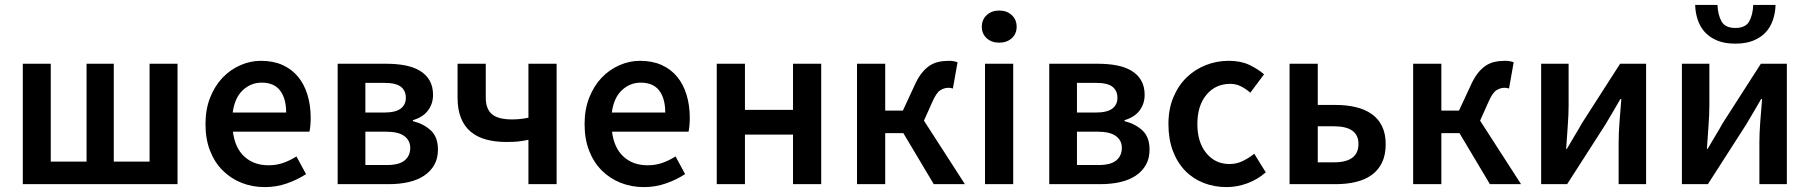

<svg xmlns="http://www.w3.org/2000/svg" viewBox="-20 -751 7380 783"><path d="M73 0V-491H187V-92H333V-491H444V-92H590V-491H704V0Z M1060 12Q1009 12 965 -5.5Q921 -23 888 -56Q855 -89 836.5 -136.5Q818 -184 818 -245Q818 -305 837 -353Q856 -401 887.5 -434Q919 -467 960 -485Q1001 -503 1044 -503Q1094 -503 1132 -486Q1170 -469 1195.5 -438Q1221 -407 1234 -364Q1247 -321 1247 -270Q1247 -253 1245.5 -238Q1244 -223 1242 -214H930Q938 -148 976.5 -112.5Q1015 -77 1075 -77Q1107 -77 1134.5 -86.5Q1162 -96 1189 -113L1228 -41Q1193 -18 1150 -3Q1107 12 1060 12ZM929 -292H1147Q1147 -349 1122.5 -381.5Q1098 -414 1047 -414Q1003 -414 970 -383Q937 -352 929 -292Z M1357 0V-491H1556Q1597 -491 1631.5 -484.5Q1666 -478 1691.5 -463Q1717 -448 1731.5 -423.5Q1746 -399 1746 -364Q1746 -328 1725.5 -300.5Q1705 -273 1664 -261V-257Q1708 -246 1737 -219Q1766 -192 1766 -141Q1766 -104 1750.5 -77.5Q1735 -51 1708 -33.5Q1681 -16 1644.5 -8Q1608 0 1566 0ZM1470 -292H1545Q1593 -292 1614 -308Q1635 -324 1635 -352Q1635 -381 1615 -397Q1595 -413 1548 -413H1470ZM1470 -78H1558Q1608 -78 1630.5 -97Q1653 -116 1653 -148Q1653 -178 1629 -196Q1605 -214 1554 -214H1470Z M2135 0V-181Q2112 -176 2093.5 -174Q2075 -172 2044 -172Q1999 -172 1962.5 -182Q1926 -192 1900 -213.5Q1874 -235 1860 -269.5Q1846 -304 1846 -353V-491H1961V-353Q1961 -307 1986 -285.5Q2011 -264 2068 -264Q2103 -264 2135 -271V-491H2250V0Z M2606 12Q2555 12 2511 -5.5Q2467 -23 2434 -56Q2401 -89 2382.5 -136.5Q2364 -184 2364 -245Q2364 -305 2383 -353Q2402 -401 2433.5 -434Q2465 -467 2506 -485Q2547 -503 2590 -503Q2640 -503 2678 -486Q2716 -469 2741.5 -438Q2767 -407 2780 -364Q2793 -321 2793 -270Q2793 -253 2791.5 -238Q2790 -223 2788 -214H2476Q2484 -148 2522.5 -112.5Q2561 -77 2621 -77Q2653 -77 2680.5 -86.5Q2708 -96 2735 -113L2774 -41Q2739 -18 2696 -3Q2653 12 2606 12ZM2475 -292H2693Q2693 -349 2668.5 -381.5Q2644 -414 2593 -414Q2549 -414 2516 -383Q2483 -352 2475 -292Z M2903 0V-491H3018V-303H3214V-491H3329V0H3214V-202H3018V0Z M3475 0V-491H3590V-300H3662L3708 -399Q3722 -431 3737.5 -451Q3753 -471 3770 -482.5Q3787 -494 3807 -498.5Q3827 -503 3850 -503Q3870 -503 3885 -497L3866 -390Q3857 -393 3848 -393Q3830 -393 3814 -382.5Q3798 -372 3782 -335L3748 -259L3915 0H3788L3664 -208H3590V0Z M3997 0V-491H4112V0ZM4055 -577Q4024 -577 4004 -595Q3984 -613 3984 -642Q3984 -671 4004 -689.5Q4024 -708 4055 -708Q4086 -708 4106 -689.5Q4126 -671 4126 -642Q4126 -613 4106 -595Q4086 -577 4055 -577Z M4259 0V-491H4458Q4499 -491 4533.5 -484.5Q4568 -478 4593.5 -463Q4619 -448 4633.5 -423.5Q4648 -399 4648 -364Q4648 -328 4627.5 -300.5Q4607 -273 4566 -261V-257Q4610 -246 4639 -219Q4668 -192 4668 -141Q4668 -104 4652.5 -77.5Q4637 -51 4610 -33.5Q4583 -16 4546.5 -8Q4510 0 4468 0ZM4372 -292H4447Q4495 -292 4516 -308Q4537 -324 4537 -352Q4537 -381 4517 -397Q4497 -413 4450 -413H4372ZM4372 -78H4460Q4510 -78 4532.5 -97Q4555 -116 4555 -148Q4555 -178 4531 -196Q4507 -214 4456 -214H4372Z M4982 12Q4932 12 4888.5 -5Q4845 -22 4813 -55Q4781 -88 4763 -136Q4745 -184 4745 -245Q4745 -306 4765 -354Q4785 -402 4819 -435Q4853 -468 4897.5 -485.5Q4942 -503 4991 -503Q5039 -503 5073.5 -487Q5108 -471 5135 -448L5079 -373Q5059 -390 5039.5 -399.5Q5020 -409 4997 -409Q4937 -409 4900 -364.5Q4863 -320 4863 -245Q4863 -171 4899.5 -126.5Q4936 -82 4994 -82Q5023 -82 5048.5 -94.5Q5074 -107 5095 -124L5142 -48Q5107 -18 5065.5 -3Q5024 12 4982 12Z M5239 0V-491H5354V-323H5428Q5472 -323 5509.5 -314Q5547 -305 5574 -286Q5601 -267 5616 -236.5Q5631 -206 5631 -163Q5631 -119 5616 -88Q5601 -57 5574 -37.5Q5547 -18 5509.5 -9Q5472 0 5428 0ZM5354 -89H5420Q5520 -89 5520 -164Q5520 -236 5420 -236H5354Z M5743 0V-491H5858V-300H5930L5976 -399Q5990 -431 6005.5 -451Q6021 -471 6038 -482.5Q6055 -494 6075 -498.5Q6095 -503 6118 -503Q6138 -503 6153 -497L6134 -390Q6125 -393 6116 -393Q6098 -393 6082 -382.5Q6066 -372 6050 -335L6016 -259L6183 0H6056L5932 -208H5858V0Z M6265 0V-491H6377V-322Q6377 -284 6373.5 -237.5Q6370 -191 6367 -144H6370Q6383 -167 6401 -196.5Q6419 -226 6431 -248L6587 -491H6693V0H6581V-169Q6581 -207 6584.5 -253.5Q6588 -300 6592 -347H6588Q6575 -324 6557.5 -294.5Q6540 -265 6527 -243L6371 0Z M6839 0V-491H6951V-322Q6951 -284 6947.5 -237.5Q6944 -191 6941 -144H6944Q6957 -167 6975 -196.5Q6993 -226 7005 -248L7161 -491H7267V0H7155V-169Q7155 -207 7158.5 -253.5Q7162 -300 7166 -347H7162Q7149 -324 7131.5 -294.5Q7114 -265 7101 -243L6945 0ZM7057 -573Q7014 -573 6983.5 -585.5Q6953 -598 6933.5 -619Q6914 -640 6904 -669Q6894 -698 6893 -731H6984Q6986 -689 7001 -663Q7016 -637 7057 -637Q7098 -637 7113 -663Q7128 -689 7130 -731H7221Q7220 -698 7210 -669Q7200 -640 7180.5 -619Q7161 -598 7130.5 -585.5Q7100 -573 7057 -573Z"/></svg>

Font: Processing Sans Pro Semibold
Style: Regular
Weight: 600
Designer: Paul D. Hunt
Foundry: Adobe Systems Incorporated
Version: Version 2.020;PS 2.000;hotconv 1.0.86;makeotf.lib2.5.63406